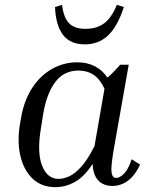

<svg xmlns="http://www.w3.org/2000/svg" viewBox="-20 -762 621 792"><path d="M444 5Q407 5 385.5 -17.5Q364 -40 362 -86Q328 -33 289 -11.5Q250 10 209 10Q150 10 113 -26.5Q76 -63 63 -124Q50 -185 64 -260L68 -282Q81 -352 114.5 -402Q148 -452 196 -478.5Q244 -505 298 -505Q340 -505 371.5 -488.5Q403 -472 423 -442Q437 -453 450 -467Q463 -481 476 -495H511L450 -150Q437 -76 440 -52Q443 -28 459 -28Q474 -28 491.5 -45.5Q509 -63 523 -105L558 -83Q536 -37 507 -16Q478 5 444 5ZM149 -234Q132 -134 153.5 -79Q175 -24 222 -24Q241 -24 265 -34.5Q289 -45 315.5 -74.5Q342 -104 370 -160L411 -396Q393 -435 366.5 -453Q340 -471 304 -471Q243 -471 207.5 -423Q172 -375 158 -291ZM333 -643Q380 -643 410.5 -666.5Q441 -690 462 -742L491 -733Q464 -651 425 -615Q386 -579 330 -579Q270 -579 240 -618Q210 -657 207 -733L236 -742Q242 -690 264.5 -666.5Q287 -643 333 -643Z"/></svg>

Font: Inria Serif
Style: Italic
Weight: 400
Italic angle: -10°
Designer: Black Foundry Team
Foundry: Black Foundry
Version: Version 1.000; ttfautohint (v1.8.3)